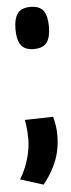

<svg xmlns="http://www.w3.org/2000/svg" viewBox="-74 -579 295 793"><g transform="rotate(-5 73.0 -183.0)"><path d="M20.1 -87.9 137.7 -90.7Q142 -74.4 145.2 -55.3Q148.4 -36.2 148.4 -11.8Q148.4 21.8 141 54.4Q133.6 87 117.1 119.4Q100.5 151.8 74.2 185.1L-20.8 155.1Q2.4 117.1 15 73.5Q27.6 30 27.6 -8.3Q27.6 -19.2 26.3 -40.5Q25.1 -61.7 20.1 -87.9ZM14.2 -463.3Q14.2 -508.2 30.2 -529.6Q46.2 -551 83.5 -551Q121.1 -551 137 -529.6Q152.8 -508.2 152.8 -463.3Q152.8 -419.1 137 -397.7Q121.1 -376.3 83.5 -376.3Q46.2 -376.3 30.2 -397.7Q14.2 -419.1 14.2 -463.3Z"/></g></svg>

Font: Georama ExtraCondensed Thin
Style: Regular
Weight: 100
Width: 2
Designer: Jean-Baptiste Levee
Foundry: Production Type
Version: Version 1.001